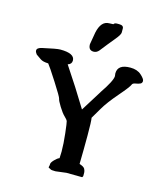

<svg xmlns="http://www.w3.org/2000/svg" viewBox="-130 -983 921 1090"><g transform="rotate(15 331.0 -438.0)"><path d="M434.1 -887.7Q460 -887.7 460 -868.7Q460 -868.7 460 -868.2V-845.2Q460 -832.5 432.4 -799.6Q404.8 -766.6 364.3 -714.8Q351.1 -699.2 333.5 -699.2Q302.7 -699.2 302.7 -734.4V-734.9Q308.1 -770 314.9 -806.2Q330.1 -877.9 377.9 -877.9Q377.9 -877.9 378.4 -877.9Q395 -877.9 401.9 -878.9Q406.7 -887.7 420.9 -887.7ZM303.7 -65.4 305.2 -104Q305.2 -150.4 298.3 -210.2Q291.5 -270 288.6 -278.6Q285.6 -287.1 270 -301.8Q254.4 -316.4 234.9 -348.1Q215.3 -379.9 213.9 -390.4Q212.4 -400.9 163.3 -477.5Q114.3 -554.2 102.1 -568.4Q70.8 -569.3 56.2 -579.3Q41.5 -589.4 34.2 -594.5Q26.9 -599.6 25.9 -600.6Q16.6 -612.3 16.6 -621.6Q16.6 -637.2 44.9 -643.6Q127.4 -662.1 148.4 -662.1Q233.4 -662.1 233.4 -620.1Q233.4 -598.6 210.4 -591.8Q286.1 -479 355 -365.2L431.2 -487.3V-487.8Q485.8 -567.9 486.8 -595.7L484.9 -612.3V-613.3Q485.8 -666 559.6 -666Q600.1 -666 624 -644.5Q647.9 -623 647.9 -610.8Q647.9 -598.6 637.9 -593.8Q627.9 -588.9 610.8 -586.2Q593.8 -583.5 590.8 -574.2Q586.4 -560.5 533.7 -499.5Q481 -438.5 456.3 -395.8Q431.6 -353 419.9 -334Q423.8 -314.5 423.8 -230.5Q423.8 -146.5 421.9 -63Q448.7 -54.7 454.3 -43Q460 -31.2 460 -22.5V-2.4Q460 1 455.1 5.9Q398.4 5.4 363.3 4.9L300.3 12.7Q275.9 12.7 271.2 9.3Q266.6 5.9 262 4.6Q257.3 3.4 257.3 -0.2Q257.3 -3.9 258.8 -7.1Q260.3 -10.3 260.3 -19.3Q260.3 -28.3 275.9 -44.7Q291.5 -61 303.7 -65.4Z"/></g></svg>

Font: Drukaatie burti
Style: Demi
Weight: 600
Version: Version 0.14